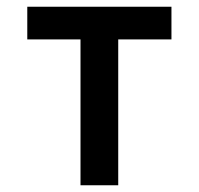

<svg xmlns="http://www.w3.org/2000/svg" viewBox="-20 -550 590 570"><path d="M219 0V-433H61V-530H489V-433H331V0Z"/></svg>

Font: Lode
Style: Bold
Weight: 700
Monospace: yes
Designer: Belleve Invis
Foundry: Belleve Invis
Version: Version 29.2.0; ttfautohint (v1.8.3)